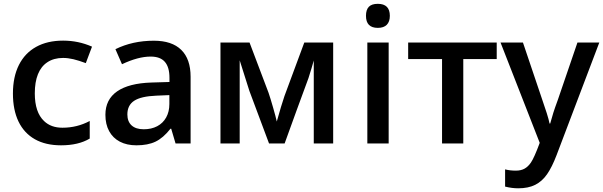

<svg xmlns="http://www.w3.org/2000/svg" viewBox="-20 -769 3234 1029"><path d="M49.3 -267.6Q49.3 -356.9 81.3 -420.7Q113.3 -484.4 173.6 -517.8Q233.9 -551.3 318.4 -551.3Q399.9 -551.3 473.1 -519L439.9 -430.7Q401.9 -444.8 373 -451.7Q344.2 -458.5 317.9 -458.5Q268.1 -458.5 233.4 -435.1Q200.2 -413.1 183.3 -371.1Q166.5 -329.1 166.5 -268.6Q166.5 -167 216.3 -120.1Q253.4 -84.5 314.5 -84.5Q393.1 -84.5 460.9 -120.6V-26.4Q400.4 9.8 307.1 9.8Q224.6 9.8 167 -22.7Q109.4 -55.2 79.3 -117.4Q49.3 -179.7 49.3 -267.6Z M920.9 0 897.5 -79.1H893.6Q855 -29.8 813.7 -10Q772.5 9.8 711.4 9.8Q659.7 9.8 622.3 -9.8Q585 -29.3 564.9 -66.2Q544.9 -103 544.9 -153.8Q544.9 -235.8 607.7 -279.3Q670.4 -322.8 791.5 -326.7L888.2 -329.6V-352.1Q888.2 -409.2 863.5 -437.5Q838.9 -465.8 787.6 -465.8Q720.2 -465.8 633.8 -424.8L598.6 -505.4Q690.4 -550.8 804.7 -550.8Q901.4 -550.8 951.4 -501.7Q1001.5 -452.6 1001.5 -357.4V0ZM887.7 -211.4V-259.3L817.4 -256.3Q735.8 -252.9 699.2 -229Q662.6 -205.1 662.6 -155.8Q662.6 -117.7 685.3 -96.9Q708 -76.2 750.5 -76.2Q791.5 -76.2 822.5 -92.5Q853.5 -108.9 870.6 -139.6Q887.7 -170.4 887.7 -211.4Z M1161.6 -541H1317.4L1419.4 -271.5Q1429.7 -241.2 1443.8 -191.9Q1458 -142.6 1463.4 -117.7Q1487.3 -203.6 1504.4 -253.9L1610.8 -541H1765.6V0H1661.6V-350.1V-444.8Q1651.4 -407.2 1633.3 -350.6Q1569.3 -177.7 1505.4 0H1421.9L1316.4 -282.2Q1285.2 -378.9 1264.6 -445.8V-339.8V0H1161.6Z M2063 0H1948.7V-541H2063ZM1941.4 -684.1Q1941.4 -716.8 1956.8 -732.7Q1972.2 -748.5 2004.9 -748.5Q2069.3 -748.5 2069.3 -684.1Q2069.3 -652.8 2053 -636.2Q2036.6 -619.6 2004.9 -619.6Q1941.4 -619.6 1941.4 -684.1Z M2349.1 -452.6H2167.5V-541H2642.1V-452.6H2462.9V0H2349.1Z M2687 231V138.7Q2712.4 145.5 2744.6 145.5Q2772 145.5 2791 135Q2810.1 124.5 2825.2 102.5Q2842.8 77.1 2872.6 -3.4L2662.6 -541H2782.7L2886.2 -234.4Q2898.9 -198.2 2910.2 -162.8Q2921.4 -127.4 2925.3 -106.9H2928.7Q2938.5 -142.6 2945.6 -165Q2952.6 -187.5 2970.2 -235.4L3074.7 -541H3191.9L2962.9 62.5Q2938.5 126.5 2911.9 164.8Q2885.3 203.1 2848.1 221.7Q2811 240.2 2757.3 240.2Q2723.6 240.2 2687 231Z"/></svg>

Font: Viking Open Sans Light
Style: Bold
Weight: 600
Foundry: Ascender Corporation
Version: Version 2.001